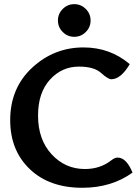

<svg xmlns="http://www.w3.org/2000/svg" viewBox="-20 -892 662 919"><path d="M374 6.8Q215.8 6.8 122.3 -82.8Q28.8 -172.4 28.8 -316.9Q28.8 -470.2 133.5 -567.6Q238.3 -665 379.9 -665Q506.8 -665 601.1 -585Q558.1 -512.7 512.7 -512.7Q497.1 -512.7 463.6 -543Q430.2 -573.2 357.9 -573.2Q275.4 -573.2 218.8 -510.5Q162.1 -447.8 162.1 -338.9Q162.1 -223.6 227.3 -153.3Q292.5 -83 386.2 -83Q460 -83 513.2 -125Q529.3 -137.7 543 -137.7Q585 -137.7 614.3 -65.9Q513.7 6.8 374 6.8ZM335.4 -715.8Q303.2 -715.8 280.3 -738.8Q257.3 -761.7 257.3 -793.9Q257.3 -826.2 280.3 -849.1Q303.2 -872.1 335.4 -872.1Q367.7 -872.1 390.6 -849.1Q413.6 -826.2 413.6 -793.9Q413.6 -761.7 390.6 -738.8Q367.7 -715.8 335.4 -715.8Z"/></svg>

Font: Bainsley
Style: Bold
Weight: 700
Designer: Paul James MIller
Foundry: High-Logic / Made with FontCreator
Version: Version 1.411;March 28, 2021;FontCreator 13.0.0.2683 64-bit